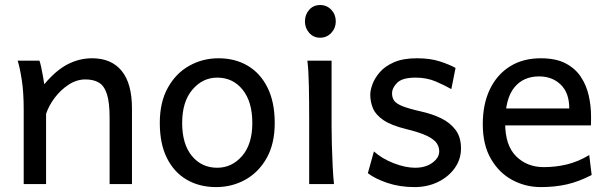

<svg xmlns="http://www.w3.org/2000/svg" viewBox="-20 -743 2457 775"><path d="M512.7 0H422.4Q422.4 -32.7 422.4 -71.5Q422.4 -110.4 422.4 -148.7Q422.4 -187 422.4 -218.8Q422.4 -250.5 422.4 -268.6Q422.4 -329.6 411.6 -363Q400.9 -396.5 379.4 -409.4Q357.9 -422.4 324.7 -422.4Q289.6 -422.4 257.3 -401.4Q225.1 -380.4 200.9 -348.4Q176.8 -316.4 166 -283.2V0H75.7Q75.7 -44.4 75.7 -101.3Q75.7 -158.2 75.7 -211.9Q75.7 -265.6 75.7 -300.3Q75.7 -372.1 67.6 -422.4Q59.6 -472.7 51.3 -498H139.2Q143.1 -487.8 146.7 -469.7Q150.4 -451.7 153.8 -433.1Q157.2 -414.6 158.7 -402.8Q205.1 -458.5 252.4 -483.2Q299.8 -507.8 351.6 -507.8Q429.7 -507.8 471.2 -456.8Q512.7 -405.8 512.7 -305.2Q512.7 -283.2 512.7 -246.6Q512.7 -210 512.7 -166.5Q512.7 -123 512.7 -79.6Q512.7 -36.1 512.7 0Z M625 -246.6Q625 -330.6 657.5 -388.9Q689.9 -447.3 743.9 -477.5Q797.9 -507.8 861.8 -507.8Q929.2 -507.8 980.2 -477.5Q1031.2 -447.3 1060.1 -388.9Q1088.9 -330.6 1088.9 -246.6Q1088.9 -162.6 1056.4 -105Q1023.9 -47.4 970.2 -17.6Q916.5 12.2 852.1 12.2Q785.2 12.2 733.9 -17.6Q682.6 -47.4 653.8 -105Q625 -162.6 625 -246.6ZM715.3 -246.6Q715.3 -161.1 754.6 -113.5Q793.9 -65.9 856.9 -65.9Q916 -65.9 957.3 -113.5Q998.5 -161.1 998.5 -246.6Q998.5 -332.5 959.2 -381.1Q919.9 -429.7 856.9 -429.7Q797.9 -429.7 756.6 -381.1Q715.3 -332.5 715.3 -246.6Z M1220.7 -498H1318.4Q1318.4 -431.6 1318.4 -365.2Q1318.4 -298.8 1318.4 -231.9Q1318.4 -200.7 1319.6 -156Q1320.8 -111.3 1323 -68.8Q1325.2 -26.4 1328.1 0H1228Q1228 -35.2 1228 -82.5Q1228 -129.9 1228 -177Q1228 -224.1 1228 -258.8Q1228 -330.1 1226.8 -394.8Q1225.6 -459.5 1220.7 -498ZM1210.9 -656.7Q1210.9 -684.1 1228 -703.4Q1245.1 -722.7 1272 -722.7Q1299.3 -722.7 1317.4 -703.4Q1335.4 -684.1 1335.4 -656.7Q1335.4 -629.9 1317.4 -610.4Q1299.3 -590.8 1272 -590.8Q1245.1 -590.8 1228 -610.4Q1210.9 -629.9 1210.9 -656.7Z M1818.8 -468.8 1801.8 -383.3Q1777.3 -397.5 1740.2 -413.6Q1703.1 -429.7 1657.7 -429.7Q1604 -429.7 1583.3 -408.9Q1562.5 -388.2 1562.5 -366.2Q1562.5 -349.1 1570.6 -337.2Q1578.6 -325.2 1603.5 -314.9Q1628.4 -304.7 1679.7 -293Q1724.1 -283.2 1760.5 -265.6Q1796.9 -248 1818.8 -218.8Q1840.8 -189.5 1840.8 -144Q1840.8 -100.1 1815.7 -64.7Q1790.5 -29.3 1748 -8.5Q1705.6 12.2 1652.8 12.2Q1593.8 12.2 1543.7 -4.6Q1493.7 -21.5 1464.8 -43.9L1489.3 -131.8Q1522.5 -102.1 1569.6 -84Q1616.7 -65.9 1655.3 -65.9Q1698.2 -65.9 1725.6 -86.2Q1752.9 -106.4 1752.9 -131.8Q1752.9 -150.4 1742.2 -165.8Q1731.4 -181.2 1702.4 -195.1Q1673.3 -209 1618.7 -222.2Q1559.6 -236.8 1528.3 -257.8Q1497.1 -278.8 1485.8 -304.9Q1474.6 -331.1 1474.6 -361.3Q1474.6 -378.4 1483.4 -402.8Q1492.2 -427.2 1512.9 -451.4Q1533.7 -475.6 1570.3 -491.7Q1606.9 -507.8 1662.6 -507.8Q1715.8 -507.8 1754.6 -495.4Q1793.5 -482.9 1818.8 -468.8Z M2365.2 -236.8H2002V-305.2H2277.8Q2277.8 -368.2 2243.4 -401.4Q2209 -434.6 2155.8 -434.6Q2091.8 -434.6 2055.4 -389.2Q2019 -343.8 2019 -246.6Q2019 -156.2 2063.2 -112.3Q2107.4 -68.4 2175.3 -68.4Q2222.7 -68.4 2268.3 -79.3Q2314 -90.3 2358.4 -117.2L2368.2 -36.6Q2316.4 -9.8 2268.1 1.2Q2219.7 12.2 2163.1 12.2Q2101.1 12.2 2047.6 -16.6Q1994.1 -45.4 1961.4 -102.1Q1928.7 -158.7 1928.7 -241.7Q1928.7 -322.8 1957.3 -382.3Q1985.8 -441.9 2038.3 -474.9Q2090.8 -507.8 2163.1 -507.8Q2223.6 -507.8 2262.9 -487.3Q2302.2 -466.8 2324.7 -432.6Q2347.2 -398.4 2356.4 -357.2Q2365.7 -315.9 2365.7 -274.9Q2365.7 -268.6 2365.7 -256.1Q2365.7 -243.7 2365.2 -236.8Z"/></svg>

Font: Andika LitF DSA DSG
Style: Regular
Weight: 400
Designer: Victor Gaultney, Annie Olsen, Julie Remington, Don Collingsworth, Eric Hays, Becca Hirsbrunner
Foundry: SIL International
Version: Version 6.200 ; LitF DSA DSG; ttfautohint (v1.8.3.10-c5d8)